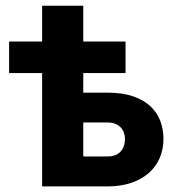

<svg xmlns="http://www.w3.org/2000/svg" viewBox="-20 -666 614 686"><path d="M363.5 -107Q394.5 -107 410.5 -124.2Q426.5 -141.5 426.5 -169.5Q426.5 -181 422.8 -191.8Q419 -202.5 411.2 -210.8Q403.5 -219 391.5 -223.8Q379.5 -228.5 363.5 -228.5H277.5V-107ZM363 -335Q417.5 -335 455.8 -321.8Q494 -308.5 518 -285.8Q542 -263 553 -233Q564 -203 564 -170Q564 -132.5 550.5 -101.2Q537 -70 511.2 -47.5Q485.5 -25 448.2 -12.5Q411 0 364 0H130.5V-405H12.5V-517.5H130.5V-645.5H277.5V-517.5H428.5V-405H277.5V-335Z"/></svg>

Font: Lato 2
Style: Regular
Weight: 900
Designer: Lukasz Dziedzic with Adam Twardoch and Botio Nikoltchev
Foundry: tyPoland Lukasz Dziedzic
Version: Version 2.015; 2015-08-06; http://www.latofonts.com/